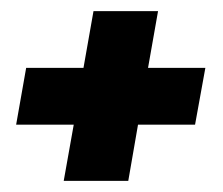

<svg xmlns="http://www.w3.org/2000/svg" viewBox="-20 -413 400 345"><path d="M94.5 -88 112.5 -189H9L27 -291H130L148 -393H264L246 -291H349L330.5 -189H228L210.5 -88Z"/></svg>

Font: Anybody UltraExpanded SemiBold
Style: Italic
Weight: 600
Width: 9
Italic angle: -10°
Designer: Tyler Finck
Foundry: Etcetera Type Company
Version: Version 1.010; ttfautohint (v1.8.3) -l 8 -r 50 -G 200 -x 14 